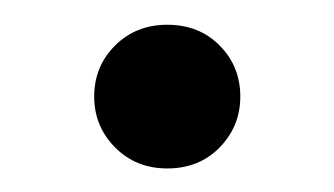

<svg xmlns="http://www.w3.org/2000/svg" viewBox="-20 -298 277 159"><path d="M118.5 -277.5Q145 -277.5 162 -260.2Q179 -243 179 -218Q179 -193.5 162 -176Q145 -158.5 118.5 -158.5Q92.5 -158.5 75.2 -176Q58 -193.5 58 -218Q58 -243 75.2 -260.2Q92.5 -277.5 118.5 -277.5Z"/></svg>

Font: Newsreader 16pt
Style: Regular
Weight: 400
Designer: Hugues Gentile
Foundry: Production Type
Version: Version 1.003